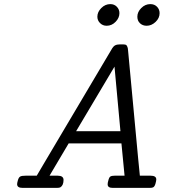

<svg xmlns="http://www.w3.org/2000/svg" viewBox="-20 -911 829 931"><path d="M63 -18.1Q63 -23.9 66.9 -37.4Q70.8 -50.8 77.9 -54.9Q85 -59.1 104 -59.1H158.2Q170.4 -81.1 195.8 -123L520 -669.9Q528.8 -686 537.8 -690.9Q546.9 -695.8 562 -695.8H573.2Q583 -695.8 588.6 -694.3Q594.2 -692.9 596.7 -686Q599.1 -679.2 599.6 -678Q600.1 -676.8 601.1 -665L642.1 -226.1Q644 -198.2 649.9 -142.6Q655.8 -86.9 658.2 -59.1H710Q737.8 -59.1 737.8 -41Q737.8 -34.2 733.9 -20.5Q730 -6.8 723.1 -2.9Q718.3 0 707 0H525.9Q502 0 502 -17.1Q502 -24.9 504.9 -34.2Q508.8 -51.3 515.4 -55.2Q522 -59.1 536.1 -59.1H584L568.8 -215.8H313L220.2 -59.1H259.8Q287.6 -59.1 288.1 -39.1Q288.1 -12.2 272.9 -2.9Q268.1 0 256.8 0H88.9Q63 0 63 -18.1ZM349.1 -274.9H564L535.2 -587.9ZM452.1 -830.1Q452.1 -853 471.2 -872.1Q490.2 -891.1 515.1 -891.1Q534.2 -891.1 546.6 -878.2Q559.1 -865.2 559.1 -847.2Q559.1 -824.2 540.5 -805.2Q522 -786.1 497.1 -786.1Q478 -786.1 465.1 -799.1Q452.1 -812 452.1 -830.1ZM646 -830.1Q646 -853 665 -872.1Q684.1 -891.1 709 -891.1Q729 -891.1 741.5 -878.2Q753.9 -865.2 753.9 -847.2Q753.9 -823.2 734.4 -804.7Q714.8 -786.1 690.9 -786.1Q671.9 -786.1 658.9 -798.1Q646 -810.1 646 -830.1Z"/></svg>

Font: CMU Concrete
Style: Italic
Weight: 500
Italic angle: -14.04°
Version: Version 0.7.0